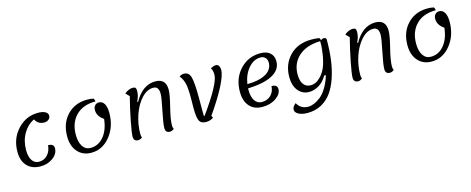

<svg xmlns="http://www.w3.org/2000/svg" viewBox="-38 -1328 5619 2289"><g transform="rotate(-15 2771.5 -183.0)"><path d="M310 25Q205 25 145.5 -38Q86 -101 86 -213Q86 -377 190 -488.5Q294 -600 442 -600Q499 -600 531.5 -582Q564 -564 564 -533Q564 -506 542 -487.5Q520 -469 488 -469Q411 -469 377 -536Q295 -499 243 -410Q191 -321 191 -206Q191 -125 221.5 -79Q252 -33 306 -33Q371 -33 412.5 -79Q454 -125 459 -196Q530 -196 530 -141Q530 -73 465 -24Q400 25 310 25Z M938 25Q832 25 769 -46.5Q706 -118 706 -238Q706 -398 801.5 -499Q897 -600 1049 -600Q1094 -600 1127 -592Q1139 -577 1141 -554Q984 -554 897.5 -465Q811 -376 811 -230Q811 -139 845.5 -86Q880 -33 943 -33Q1040 -33 1106 -113Q1172 -193 1186 -326Q1107 -378 1107 -456Q1107 -489 1126 -510.5Q1145 -532 1175 -532Q1218 -532 1241.5 -492Q1265 -452 1265 -380Q1265 -210 1170 -92.5Q1075 25 938 25Z M1515 25Q1459 25 1459 -33Q1459 -78 1487 -221.5Q1515 -365 1552 -509L1509 -552Q1529 -572 1558 -584Q1587 -596 1607 -596Q1634 -596 1643.5 -586Q1653 -576 1653 -547Q1653 -486 1620 -422L1630 -417Q1732 -600 1890 -600Q2020 -600 2020 -464Q2020 -403 1983.5 -259Q1947 -115 1947 -40Q1947 -11 1958 2Q1935 25 1906 25Q1851 25 1851 -33Q1851 -90 1883 -242Q1915 -394 1915 -442Q1915 -533 1847 -533Q1768 -533 1700 -458Q1632 -383 1594 -270Q1556 -157 1556 -40Q1556 -9 1566 2Q1543 25 1515 25Z M2353 25Q2291 25 2270 -17Q2249 -59 2249 -178Q2249 -200 2250 -255.5Q2251 -311 2250.5 -336Q2250 -361 2247 -406Q2244 -451 2237.5 -476.5Q2231 -502 2218 -531Q2205 -560 2186 -580Q2212 -600 2245 -600Q2305 -600 2324 -532Q2343 -464 2343 -275Q2343 -219 2343 -177Q2343 -135 2343 -114Q2343 -93 2343.5 -80Q2344 -67 2344 -61Q2344 -55 2344 -52H2354Q2593 -385 2593 -494Q2593 -546 2572 -580Q2613 -600 2639 -600Q2660 -600 2673 -580.5Q2686 -561 2686 -528Q2686 -465 2620 -335.5Q2554 -206 2430 -29L2444 -5Q2432 8 2405.5 16.5Q2379 25 2353 25Z M3049 25Q2947 25 2890 -39.5Q2833 -104 2833 -218Q2833 -383 2934 -491.5Q3035 -600 3187 -600Q3263 -600 3305.5 -562.5Q3348 -525 3348 -458Q3348 -355 3242 -297Q3136 -239 2938 -233V-211Q2938 -128 2969.5 -80.5Q3001 -33 3056 -33Q3124 -33 3167.5 -75Q3211 -117 3215 -187Q3286 -187 3286 -133Q3286 -71 3217 -23Q3148 25 3049 25ZM3174 -551Q3091 -551 3026 -475.5Q2961 -400 2943 -284Q3091 -285 3173.5 -333Q3256 -381 3256 -467Q3256 -505 3233.5 -528Q3211 -551 3174 -551Z M3633 -3Q3550 -3 3498.5 -66.5Q3447 -130 3447 -235Q3447 -392 3547 -496Q3647 -600 3817 -600Q3873 -600 3915 -592Q3925 -577 3926 -563Q3949 -578 3961 -578Q3995 -578 3995 -549Q3995 -419 3980.5 -306.5Q3966 -194 3932.5 -93Q3899 8 3848.5 79.5Q3798 151 3721.5 192.5Q3645 234 3549 234Q3483 234 3440 211.5Q3397 189 3397 154Q3397 117 3440 84Q3484 164 3576 164Q3611 164 3650 148Q3689 132 3731 98.5Q3773 65 3811.5 1.5Q3850 -62 3875 -146H3854Q3818 -79 3757.5 -41Q3697 -3 3633 -3ZM3913 -554 3915 -424Q3917 -493 3914 -554ZM3551 -239Q3551 -161 3582.5 -118Q3614 -75 3671 -75Q3699 -75 3728.5 -87Q3758 -99 3792 -133Q3826 -167 3852 -218Q3878 -269 3895.5 -356.5Q3913 -444 3913 -554Q3744 -550 3647.5 -464Q3551 -378 3551 -239Z M4230 25Q4174 25 4174 -33Q4174 -78 4202 -221.5Q4230 -365 4267 -509L4224 -552Q4244 -572 4273 -584Q4302 -596 4322 -596Q4349 -596 4358.5 -586Q4368 -576 4368 -547Q4368 -486 4335 -422L4345 -417Q4447 -600 4605 -600Q4735 -600 4735 -464Q4735 -403 4698.5 -259Q4662 -115 4662 -40Q4662 -11 4673 2Q4650 25 4621 25Q4566 25 4566 -33Q4566 -90 4598 -242Q4630 -394 4630 -442Q4630 -533 4562 -533Q4483 -533 4415 -458Q4347 -383 4309 -270Q4271 -157 4271 -40Q4271 -9 4281 2Q4258 25 4230 25Z M5138 25Q5032 25 4969 -46.5Q4906 -118 4906 -238Q4906 -398 5001.5 -499Q5097 -600 5249 -600Q5294 -600 5327 -592Q5339 -577 5341 -554Q5184 -554 5097.5 -465Q5011 -376 5011 -230Q5011 -139 5045.5 -86Q5080 -33 5143 -33Q5240 -33 5306 -113Q5372 -193 5386 -326Q5307 -378 5307 -456Q5307 -489 5326 -510.5Q5345 -532 5375 -532Q5418 -532 5441.5 -492Q5465 -452 5465 -380Q5465 -210 5370 -92.5Q5275 25 5138 25Z"/></g></svg>

Font: Lemonada Light
Style: Regular
Weight: 300
Designer: Mohamed Gaber (Arabic), Eduardo Tunni (Latin)
Foundry: Kief Type Foundry
Version: Version 4.004